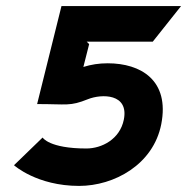

<svg xmlns="http://www.w3.org/2000/svg" viewBox="-20 -600 615 631"><path d="M26 -57C26 -57 101 11 240 11C355 11 484 -59 510 -192C538 -336 443 -392 334 -392C305 -392 280 -388 254 -380L273 -455L265 -463H482L575 -580H182L102 -258C202 -258 209 -250 269 -274C314 -292 404 -293 387 -207C374 -142 314 -112 264 -112C141 -112 120 -148 120 -148Z"/></svg>

Font: Charger EcoBlack
Style: Obl
Weight: 1000
Designer: Jasper
Foundry: Cannot Into Space Fonts
Version: Version 1.1